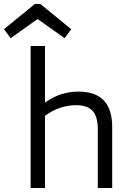

<svg xmlns="http://www.w3.org/2000/svg" viewBox="-64 -940 664 960"><path d="M89 0V-710H161V-427Q237 -482 329 -482Q497 -482 497 -305V0H425V-294Q425 -357 399 -385.5Q373 -414 317 -414Q233 -414 161 -361V0ZM-11 -749 -44 -794 110 -920H138L292 -794L259 -749L124 -845Z"/></svg>

Font: Sometype Mono
Style: Regular
Weight: 400
Monospace: yes
Designer: Ryoichi Tsunekawa
Foundry: Dharma Type
Version: Version 1.000; ttfautohint (v1.8.3)